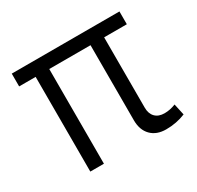

<svg xmlns="http://www.w3.org/2000/svg" viewBox="-120 -660 828 806"><g transform="rotate(-30 294.5 -257.5)"><path d="M371 -459H171V0H105V-459H25V-521H547V-459H437V-118Q437 -89 453 -72.5Q469 -56 498 -56Q525 -56 552 -67L564 -12Q520 6 470 6Q424 6 397.5 -21Q371 -48 371 -95Z"/></g></svg>

Font: Raleway
Style: Regular
Weight: 400
Designer: Matt McInerney, Pablo Impallari, Rodrigo Fuenzalida
Foundry: Matt McInerney, Pablo Impallari, Rodrigo Fuenzalida
Version: Version 1.000;PS 001.001;hotconv 1.0.56; ttfautohint (v1.5)